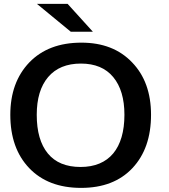

<svg xmlns="http://www.w3.org/2000/svg" viewBox="-20 -940 856 972"><path d="M338.4 -779.3 167 -920.4H322.3L450.2 -779.3ZM390.6 11.2Q223.6 11.2 127.9 -88.9Q32.2 -189 32.2 -358.9Q32.2 -523.4 128.4 -624Q225.1 -724.1 392.1 -724.1Q553.7 -724.1 648.9 -624Q744.6 -524.9 744.6 -358.9Q744.6 -189 650.4 -88.9Q556.2 11.2 390.6 11.2ZM387.7 -94.7Q441.9 -94.7 483.4 -112.1Q524.9 -129.4 553 -163.1Q581.1 -196.8 595.5 -246.1Q609.9 -295.4 609.9 -358.9Q609.9 -481.4 553.2 -549.8Q496.6 -618.2 389.6 -618.2Q281.7 -618.2 223.6 -549.8Q166 -481.9 166 -358.9Q166 -231.4 222.2 -163.1Q278.3 -94.7 387.7 -94.7Z"/></svg>

Font: Ride
Style: Bold
Weight: 700
Version: Version 3.000